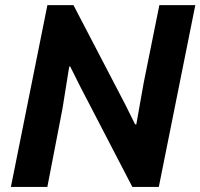

<svg xmlns="http://www.w3.org/2000/svg" viewBox="-20 -740 793 760"><path d="M23.1 0 167.6 -719.7H270.8L475.2 -327.5L514.8 -247.8H519.6L548.8 -412.3L610.8 -719.7H753.1L608.6 0H503.9L298.6 -395.4L257.9 -476.6H254L227.2 -309.1L167.4 0Z"/></svg>

Font: Reddit Sans
Style: Italic
Weight: 400
Italic angle: -11.25°
Designer: Stephen Hutchings
Version: Version 1.013